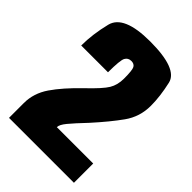

<svg xmlns="http://www.w3.org/2000/svg" viewBox="-204 -765 849 849"><g transform="rotate(45 220.5 -340.0)"><path d="M16.5 0V-93Q16.5 -154 53.5 -208Q90.5 -262 158 -327Q219 -385 236.2 -413.8Q253.5 -442.5 253.5 -482.5Q253.5 -535.5 246.2 -548Q239 -560.5 221.5 -560.5Q201.5 -560.5 192.5 -544Q183.5 -527.5 183.5 -452H16Q16 -522 35.5 -601.2Q55 -680.5 219 -680.5Q390.5 -680.5 406.5 -610Q422.5 -539.5 422.5 -481Q422.5 -412.5 383.5 -358Q344.5 -303.5 284 -236.5Q237 -187 216 -161.5Q195 -136 195 -120.5H422.5V0Z"/></g></svg>

Font: Anybody Condensed ExtraBold
Style: Regular
Weight: 800
Width: 3
Designer: Tyler Finck
Foundry: Etcetera Type Company
Version: Version 1.010; ttfautohint (v1.8.3) -l 8 -r 50 -G 200 -x 14 